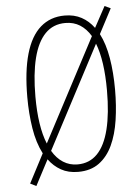

<svg xmlns="http://www.w3.org/2000/svg" viewBox="-56 -796 652 898"><g transform="rotate(-5 270.0 -346.5)"><path d="M484 -358Q484 -283 474 -216Q464 -149 440.5 -98.5Q417 -48 377.5 -19Q338 10 279 10Q233 10 199 -9Q165 -28 141 -61L78 59L50 45L121 -91Q94 -143 83 -212.5Q72 -282 72 -358Q72 -480 95.5 -561.5Q119 -643 165.5 -683.5Q212 -724 279 -724Q324 -724 358 -705.5Q392 -687 416 -654L469 -752L497 -739L436 -623Q461 -575 472.5 -507Q484 -439 484 -358ZM446 -358Q446 -498 414 -580L161 -99Q182 -63 212 -44Q242 -25 279 -25Q335 -25 372 -63Q409 -101 427.5 -175.5Q446 -250 446 -358ZM110 -358Q110 -288 118.5 -232Q127 -176 144 -135L398 -617Q377 -652 347.5 -670.5Q318 -689 279 -689Q222 -689 184.5 -650.5Q147 -612 128.5 -538Q110 -464 110 -358Z"/></g></svg>

Font: Noto Sans Khmer ExtraCondensed ExtraLight
Style: Regular
Weight: 250
Width: 2
Designer: Danh Hong and the Monotype Design Team
Foundry: Monotype Imaging Inc.
Version: Version 2.004